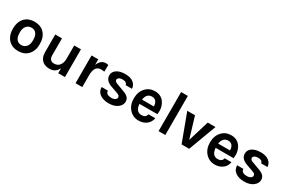

<svg xmlns="http://www.w3.org/2000/svg" viewBox="100 -1795 4314 2918"><g transform="rotate(30 2257.0 -336.0)"><path d="M47 -242Q47 -367 116 -436Q179 -499 284 -499Q333 -499 376 -483.5Q419 -468 450 -436Q519 -366 519 -242Q519 -120 450 -50Q388 14 284 14Q180 14 116 -50Q47 -119 47 -242ZM200 -358.5Q166 -320 166 -243Q166 -166 196.5 -127.5Q227 -89 280 -89Q333 -89 367 -127.5Q401 -166 401 -243Q401 -320 371 -358.5Q341 -397 287.5 -397Q234 -397 200 -358.5Z M649 -177V-487H767V-189Q767 -141 790 -117.5Q813 -94 846.5 -94Q880 -94 903 -103.5Q926 -113 943 -132Q980 -175 982 -247V-487H1100V0H982V-88Q936 9 834 9Q705 9 664 -92Q649 -127 649 -177Z M1286 0V-487H1404V-390Q1448 -495 1536 -495Q1553 -495 1579 -488L1577 -370Q1549 -376 1522 -376Q1404 -376 1404 -213V0Z M1658 -148H1768Q1770 -79 1869 -79Q1907 -79 1931.5 -95.5Q1956 -112 1956 -134Q1956 -156 1941 -168Q1926 -180 1894 -190L1788 -228Q1670 -269 1670 -362Q1670 -424 1725.5 -461.5Q1781 -499 1874.5 -499Q1968 -499 2018.5 -458Q2069 -417 2071 -355H1960Q1958 -379 1937 -393Q1916 -407 1877 -407Q1838 -407 1816.5 -391.5Q1795 -376 1795 -356Q1795 -321 1854 -304L1969 -261Q2026 -242 2056.5 -212.5Q2087 -183 2087 -136Q2087 -76 2030 -32Q1971 14 1874 14Q1777 14 1718 -28.5Q1659 -71 1658 -148Z M2168 -243Q2168 -360 2235 -431Q2298 -499 2396 -499Q2497 -499 2552 -428Q2578 -396 2590.5 -354Q2603 -312 2603 -277Q2603 -242 2599 -214H2285Q2287 -155 2314 -118Q2341 -81 2396 -81Q2469 -81 2483 -145H2602Q2589 -72 2535 -30Q2478 14 2396 14Q2300 14 2235 -56Q2168 -129 2168 -243ZM2286 -289H2493Q2493 -368 2442 -395Q2424 -405 2397 -405Q2347 -405 2319 -372.5Q2291 -340 2286 -289Z M2743 0V-686H2861V0Z M2966 -486H3102L3213 -117L3325 -486H3461L3280 0H3147Z M3505 -243Q3505 -360 3572 -431Q3635 -499 3733 -499Q3834 -499 3889 -428Q3915 -396 3927.5 -354Q3940 -312 3940 -277Q3940 -242 3936 -214H3622Q3624 -155 3651 -118Q3678 -81 3733 -81Q3806 -81 3820 -145H3939Q3926 -72 3872 -30Q3815 14 3733 14Q3637 14 3572 -56Q3505 -129 3505 -243ZM3623 -289H3830Q3830 -368 3779 -395Q3761 -405 3734 -405Q3684 -405 3656 -372.5Q3628 -340 3623 -289Z M4036 -148H4146Q4148 -79 4247 -79Q4285 -79 4309.5 -95.5Q4334 -112 4334 -134Q4334 -156 4319 -168Q4304 -180 4272 -190L4166 -228Q4048 -269 4048 -362Q4048 -424 4103.5 -461.5Q4159 -499 4252.5 -499Q4346 -499 4396.5 -458Q4447 -417 4449 -355H4338Q4336 -379 4315 -393Q4294 -407 4255 -407Q4216 -407 4194.5 -391.5Q4173 -376 4173 -356Q4173 -321 4232 -304L4347 -261Q4404 -242 4434.5 -212.5Q4465 -183 4465 -136Q4465 -76 4408 -32Q4349 14 4252 14Q4155 14 4096 -28.5Q4037 -71 4036 -148Z"/></g></svg>

Font: Karmilla
Style: Bold
Weight: 700
Designer: Jonathan Pinhorn
Version: Version 1.000